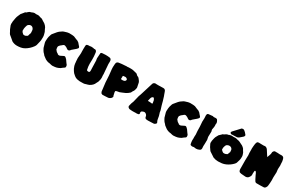

<svg xmlns="http://www.w3.org/2000/svg" viewBox="218 -2706 6829 4523"><g transform="rotate(30 3632.5 -444.5)"><path d="M425.8 38.1Q354.5 38.1 289.6 3.9Q278.3 -2.4 269 -13.2Q259.8 -23.9 222.2 -53.2Q188.5 -78.1 157.7 -106.4Q142.6 -122.6 118.7 -172.9Q102.5 -203.1 100.6 -204.6Q98.6 -206.1 95.2 -214.8Q89.8 -234.9 77.6 -259.8Q53.7 -308.1 53.7 -340.8Q53.7 -352.1 55.7 -364.3L57.1 -406.2Q67.4 -452.6 73.2 -500Q79.1 -543.5 108.4 -604Q117.7 -623.5 126 -643.1Q131.3 -658.7 142.1 -665.5L189.5 -723.6Q195.8 -736.8 206.5 -742.7Q217.3 -748.5 230 -752.4Q247.6 -768.1 256.8 -777.8Q289.1 -809.6 325.7 -809.6L338.4 -818.8Q351.6 -818.8 358.4 -825.7Q384.8 -836.9 411.1 -836.9Q427.2 -836.9 443.8 -833L452.1 -832.5Q458 -832.5 464.4 -834Q472.7 -835.4 502 -836.4Q518.1 -836.4 532.2 -831.5Q567.9 -815.9 606.9 -810.1Q624 -805.7 640.6 -792.5Q647.5 -787.6 654.3 -783.2Q661.1 -778.8 667 -774.9Q678.7 -767.1 690.9 -760.7Q726.6 -743.7 760 -705.8Q793.5 -668 801.3 -635.7Q805.7 -620.1 815.9 -606Q834.5 -581.1 848.1 -520.5Q859.9 -481.9 859.9 -444.3Q859.9 -349.1 850.1 -320.3Q844.2 -303.2 834.2 -252.9Q824.2 -202.6 814.5 -189Q809.6 -181.6 805.7 -174.8Q800.8 -166 794.9 -157.7Q728 -65.9 628.4 -7.3Q578.6 20.5 527.8 29.3Q477.1 38.1 425.8 38.1ZM453.1 -261.7 471.7 -263.7Q486.8 -264.2 502.9 -275.1Q519 -286.1 533.2 -292.5L542.5 -313.5Q551.3 -356 564.9 -383.8Q564.9 -428.2 561 -449.2Q561 -479.5 541 -505.9Q514.6 -541 474.6 -541Q450.7 -541 425.5 -525.1Q400.4 -509.3 393.1 -490.2Q386.7 -473.6 377.4 -440.9Q369.1 -415.5 369.1 -397.2Q369.1 -378.9 368.2 -356.9Q367.2 -347.2 367.2 -341.3Q370.1 -336.9 370.1 -328.6Q384.8 -296.9 422.9 -268.6Q432.6 -261.7 453.1 -261.7Z M1384.3 29.3Q1364.3 29.3 1302.2 12.7Q1272 12.7 1226.3 -3.7Q1180.7 -20 1140.1 -55.7Q1098.6 -81.1 1079.1 -113.8Q1073.7 -121.1 1065.9 -126.5Q1050.3 -138.7 1023.4 -183.1Q1014.6 -198.2 1007.3 -213.4Q1000 -228.5 998 -230.7Q996.1 -232.9 962.9 -353Q958.5 -382.3 958 -390.1Q960.9 -479.5 970.2 -515.6Q982.9 -548.3 987.3 -569.8Q991.7 -591.3 1004.9 -609.4Q1033.7 -646.5 1088.9 -710.9Q1120.6 -746.1 1161.1 -770Q1175.3 -779.3 1189 -789.1Q1204.6 -799.8 1220.2 -803.2Q1232.4 -805.7 1267.1 -817.4Q1280.8 -819.3 1293.9 -825.7Q1297.4 -827.1 1300.8 -827.1Q1304.2 -827.1 1319.3 -830.3Q1334.5 -833.5 1349.6 -834.5Q1449.2 -834.5 1483.4 -825.7Q1515.6 -814.5 1557.1 -794.9Q1581.5 -789.6 1603 -778.3Q1648.4 -754.4 1675.8 -711.4Q1683.1 -700.7 1693.8 -691.4Q1717.3 -670.4 1717.3 -651.4Q1717.3 -631.3 1681.6 -600.1Q1646 -568.8 1581.1 -513.7Q1559.6 -475.1 1523.9 -475.1Q1499.5 -475.1 1478.5 -495.6Q1467.8 -506.3 1455.1 -511.7Q1445.8 -515.6 1437 -520Q1411.6 -533.2 1393.6 -533.2Q1373.5 -533.2 1350.6 -510.3Q1341.8 -503.4 1336.9 -498.5Q1328.1 -490.2 1317.9 -483.4Q1300.8 -473.1 1293.7 -459.5Q1286.6 -445.8 1272.9 -434.1Q1270 -406.7 1270 -400.4Q1270 -379.9 1277.3 -351.6Q1294.4 -330.1 1307.6 -314.5Q1318.4 -300.8 1338.4 -290Q1351.1 -286.1 1370.1 -265.6Q1379.9 -260.7 1397 -260.7Q1418.9 -260.7 1437.5 -271.5Q1472.7 -292.5 1510.7 -307.6Q1519 -311 1526.9 -311Q1546.9 -311 1566.4 -289.6L1578.1 -277.8Q1598.6 -260.7 1609.4 -239.7L1647.9 -185.1Q1656.7 -175.3 1665 -165Q1678.7 -146.5 1678.7 -114.3Q1678.7 -105.5 1677 -97.7Q1675.3 -89.8 1668 -83.7Q1660.6 -77.6 1652.1 -72.3Q1643.6 -66.9 1636.7 -62Q1632.3 -58.6 1627.4 -55.7Q1619.1 -50.8 1612.8 -44.4Q1599.6 -29.8 1585.4 -22Q1571.3 -14.2 1536.1 2Q1501 18.1 1452.9 23.7Q1404.8 29.3 1384.3 29.3Z M2128.4 24.4Q2107.4 24.4 2059.3 14.6Q2011.2 4.9 1973.1 -27.3Q1935.1 -59.6 1922.6 -72.3Q1910.2 -85 1900.4 -101.1Q1894 -110.8 1887.2 -120.1Q1861.8 -153.3 1836.9 -227.5Q1831.5 -256.8 1825.2 -285.6L1825.7 -293.9Q1825.7 -318.4 1820.3 -341.3Q1814.9 -384.8 1814.9 -428.2Q1814.9 -474.6 1823.2 -539.6Q1824.7 -556.6 1824.7 -571.3Q1824.7 -585.9 1823.2 -600.6Q1822.3 -634.3 1822.3 -679.7Q1822.3 -726.1 1824.7 -772Q1828.6 -800.3 1853.8 -807.1Q1878.9 -814 1898.9 -814Q1908.2 -814 1917.5 -811.5L1937.5 -816.9Q1940.9 -816.9 1943.8 -817.4Q1953.6 -819.3 1962.9 -819.3Q1981 -819.3 2007.3 -815.9Q2029.3 -808.1 2042.5 -808.1Q2047.4 -808.1 2063.5 -809.6Q2080.6 -809.6 2094.2 -795.4Q2110.4 -779.8 2113.8 -757.8Q2115.2 -743.7 2117.7 -729Q2127.9 -664.6 2127.9 -567.9Q2127.9 -515.6 2126 -491.2Q2125 -471.2 2125 -451.2Q2125 -381.3 2143.6 -297.4Q2147.5 -281.2 2163.1 -277.3Q2178.7 -273.4 2188 -273.4Q2211.9 -273.4 2220.2 -287.1Q2227.5 -298.8 2227.5 -328.1L2225.1 -385.7Q2223.1 -495.1 2218.8 -597.7Q2210.4 -629.9 2210.4 -655.8Q2210.4 -667 2211.9 -676.8Q2211.9 -706.5 2215.8 -736.8Q2219.7 -757.8 2219.7 -791Q2228 -814.5 2259.8 -815.4Q2319.3 -820.8 2350.1 -820.8Q2407.2 -820.8 2462.9 -813Q2485.8 -808.6 2497.3 -791.5Q2508.8 -774.4 2510.7 -752.4Q2512.2 -736.8 2512.2 -721.2Q2512.2 -709 2511.2 -697.3L2510.7 -663.1Q2512.2 -636.2 2515.1 -609.4L2525.4 -476.1Q2528.8 -439.9 2531.7 -403.3Q2531.7 -394.5 2530.8 -385.7Q2530.3 -380.4 2530.3 -374.5Q2530.3 -358.4 2535.6 -310.1Q2535.6 -297.4 2532.7 -264.2Q2526.4 -243.7 2522.5 -222.2Q2516.1 -183.6 2495.1 -154.8Q2489.3 -147 2485.8 -135.7Q2457.5 -64.5 2373 -18.6Q2362.8 -13.2 2335 -3.9Q2322.8 0 2310.5 2.4Q2292.5 6.3 2275.4 13.2Q2251 22.9 2225.6 22.9Z M2750 31.2Q2741.7 31.2 2727.5 19.5L2723.6 20Q2714.4 20 2709 2.4Q2697.3 -12.7 2694.3 -36.9Q2691.4 -61 2689 -85Q2686 -125.5 2679.2 -165.5Q2665 -259.3 2662.6 -354Q2659.2 -445.8 2648.9 -521Q2637.7 -609.9 2637.7 -658.2Q2637.7 -702.1 2643.1 -746.1Q2646 -782.2 2665.3 -798.8Q2684.6 -815.4 2725.1 -817.9Q2734.9 -818.8 2785.2 -825.7Q2803.7 -828.6 2884.8 -832.5Q2888.7 -832.5 2896 -835Q2911.1 -832.5 2926.3 -832.5Q2939 -832.5 2967.3 -836.9L3030.8 -837.4Q3082 -837.4 3125 -822.8Q3149.9 -813.5 3175.8 -810.5Q3196.3 -808.6 3215.8 -786.6L3222.7 -779.3Q3224.6 -777.8 3226.6 -775.4Q3236.3 -765.6 3243.2 -763.2Q3272.5 -756.3 3288.8 -736.6Q3305.2 -716.8 3323.2 -692.6Q3341.3 -668.5 3348.9 -643.6Q3356.4 -618.7 3359.1 -591.3Q3361.8 -564 3370.1 -538.1Q3373 -527.8 3373 -517.1Q3373 -507.8 3366.2 -479.5Q3361.3 -458.5 3353.8 -438.5Q3346.2 -418.5 3330.6 -401.4Q3321.8 -391.1 3317.6 -375.7Q3313.5 -360.4 3304.2 -350.1Q3261.7 -309.6 3210.9 -281.7Q3168.9 -261.2 3124.5 -244.6Q3096.7 -234.4 3069.3 -222.7Q3061.5 -219.2 3019.5 -213.6Q2977.5 -208 2967.8 -193.8L2968.3 -185.5L2967.8 -166.5Q2968.8 -146 2983.4 -96.2Q2983.4 -82 2995.1 -63Q2996.1 -60.5 2996.1 -57.1Q2996.1 -43.9 2980.5 -21.5Q2967.3 -3.4 2946.8 7.8Q2926.3 20.5 2902.8 24.4Q2855 29.3 2810.5 29.3Q2799.8 29.3 2783.2 30.3Q2766.6 31.2 2750 31.2ZM2974.1 -502.4Q3039.6 -502.4 3058.6 -529.3Q3069.8 -545.9 3069.8 -557.6Q3069.8 -563 3068.4 -567.4Q3060.1 -584 3042.2 -593.8Q3024.4 -603.5 3007.8 -603.5L3002 -603Q2980.5 -600.6 2958.5 -598.6Q2943.4 -597.7 2943.4 -587.4Q2943.4 -584 2944.3 -579.6Q2945.3 -570.8 2945.3 -562Q2945.3 -551.8 2943.8 -541.5Q2942.9 -536.6 2942.9 -518.1Q2942.9 -514.2 2943.8 -511.2Q2947.8 -502.4 2974.1 -502.4Z M3982.4 21.5Q3976.1 21.5 3968.8 20.5Q3958.5 19 3946.8 19Q3897 17.6 3892.1 -35.2Q3889.2 -64 3865.2 -87.2Q3841.3 -110.4 3813.5 -111.8Q3793.9 -111.8 3760.3 -96.7Q3730.5 -83.5 3730.5 -53.7Q3730.5 -49.8 3731.4 -46.4Q3735.4 -34.7 3735.4 -25.9Q3735.4 1 3699.7 5.9Q3684.1 5.9 3667 9.8Q3654.3 8.8 3642.1 8.8Q3622.6 8.8 3590.3 10.7L3558.6 11.2Q3541.5 11.2 3535.2 10.3Q3499 6.8 3489.3 6.8Q3473.6 6.8 3457 -1.5Q3430.2 -14.2 3422.9 -39.6Q3421.9 -44.4 3421.9 -49.3Q3421.9 -56.2 3423.8 -63Q3423.8 -71.3 3442.4 -135.7Q3447.3 -149.9 3453.1 -163.1Q3460.4 -179.7 3465.8 -197.3Q3476.6 -239.3 3486.3 -281.2Q3496.6 -325.7 3508.3 -370.1Q3514.2 -389.6 3522.5 -408.2Q3535.2 -438 3538.6 -457.5Q3542 -474.6 3571.3 -563Q3613.3 -691.4 3635.3 -770Q3646 -814.9 3697.8 -823.7Q3706.5 -823.7 3726.1 -821.8L3771 -820.8L3799.8 -821.3Q3809.1 -821.3 3817.1 -822Q3825.2 -822.8 3830.1 -822.8L3839.8 -822.3Q3846.2 -822.3 3871.6 -823.2Q3897 -824.2 3916 -824.2Q3970.2 -824.2 3987.3 -762.2Q3995.6 -731.9 4008.3 -702.6Q4024.4 -666.5 4038.1 -615.2Q4046.4 -585 4056.6 -555.7Q4065.9 -528.3 4070.8 -500.5Q4076.2 -468.3 4087.4 -440.7Q4098.6 -413.1 4104.5 -386Q4110.4 -358.9 4120.6 -334Q4124.5 -323.2 4124.8 -310.5Q4125 -297.9 4127 -288.1Q4132.8 -268.1 4139.6 -248.5Q4150.4 -219.7 4152.8 -204.6Q4153.3 -198.7 4155.8 -189.9Q4163.1 -152.8 4168 -118.7Q4172.9 -84.5 4194.8 -47.4Q4197.8 -41 4197.8 -34.7Q4197.8 -17.6 4171.9 0Q4152.8 15.1 4139.2 15.1Q4129.4 15.1 4094.2 17.3Q4059.1 19.5 4040 19.5Q4023.9 19.5 4014.2 20Q3995.6 21.5 3982.4 21.5ZM3858.9 -372.6Q3876.5 -372.6 3876.5 -387.7Q3876.5 -391.1 3875.5 -392.6L3862.3 -465.3L3854.5 -480.5Q3846.2 -500 3832 -512.7Q3826.7 -516.6 3822.3 -516.6Q3813.5 -516.6 3796.4 -506.3Q3793 -502.4 3789.6 -499.5Q3788.6 -498.5 3787.6 -497.1Q3786.6 -495.6 3784.7 -494.6Q3773.9 -481.4 3773.9 -476.1L3767.1 -457Q3767.1 -446.8 3757.8 -416Q3752.4 -410.6 3751 -380.9Q3766.1 -378.9 3780.8 -378.9L3803.7 -379.9Q3816.4 -379.9 3822.8 -377Q3838.9 -377 3853.5 -374Q3855.5 -372.6 3858.9 -372.6Z M4673.3 29.3Q4653.3 29.3 4591.3 12.7Q4561 12.7 4515.4 -3.7Q4469.7 -20 4429.2 -55.7Q4387.7 -81.1 4368.2 -113.8Q4362.8 -121.1 4355 -126.5Q4339.4 -138.7 4312.5 -183.1Q4303.7 -198.2 4296.4 -213.4Q4289.1 -228.5 4287.1 -230.7Q4285.2 -232.9 4252 -353Q4247.6 -382.3 4247.1 -390.1Q4250 -479.5 4259.3 -515.6Q4272 -548.3 4276.4 -569.8Q4280.8 -591.3 4293.9 -609.4Q4322.8 -646.5 4377.9 -710.9Q4409.7 -746.1 4450.2 -770Q4464.4 -779.3 4478 -789.1Q4493.7 -799.8 4509.3 -803.2Q4521.5 -805.7 4556.2 -817.4Q4569.8 -819.3 4583 -825.7Q4586.4 -827.1 4589.8 -827.1Q4593.3 -827.1 4608.4 -830.3Q4623.5 -833.5 4638.7 -834.5Q4738.3 -834.5 4772.5 -825.7Q4804.7 -814.5 4846.2 -794.9Q4870.6 -789.6 4892.1 -778.3Q4937.5 -754.4 4964.8 -711.4Q4972.2 -700.7 4982.9 -691.4Q5006.3 -670.4 5006.3 -651.4Q5006.3 -631.3 4970.7 -600.1Q4935.1 -568.8 4870.1 -513.7Q4848.6 -475.1 4813 -475.1Q4788.6 -475.1 4767.6 -495.6Q4756.8 -506.3 4744.1 -511.7Q4734.9 -515.6 4726.1 -520Q4700.7 -533.2 4682.6 -533.2Q4662.6 -533.2 4639.6 -510.3Q4630.9 -503.4 4626 -498.5Q4617.2 -490.2 4606.9 -483.4Q4589.8 -473.1 4582.8 -459.5Q4575.7 -445.8 4562 -434.1Q4559.1 -406.7 4559.1 -400.4Q4559.1 -379.9 4566.4 -351.6Q4583.5 -330.1 4596.7 -314.5Q4607.4 -300.8 4627.4 -290Q4640.1 -286.1 4659.2 -265.6Q4668.9 -260.7 4686 -260.7Q4708 -260.7 4726.6 -271.5Q4761.7 -292.5 4799.8 -307.6Q4808.1 -311 4815.9 -311Q4835.9 -311 4855.5 -289.6L4867.2 -277.8Q4887.7 -260.7 4898.4 -239.7L4937 -185.1Q4945.8 -175.3 4954.1 -165Q4967.8 -146.5 4967.8 -114.3Q4967.8 -105.5 4966.1 -97.7Q4964.4 -89.8 4957 -83.7Q4949.7 -77.6 4941.2 -72.3Q4932.6 -66.9 4925.8 -62Q4921.4 -58.6 4916.5 -55.7Q4908.2 -50.8 4901.9 -44.4Q4888.7 -29.8 4874.5 -22Q4860.4 -14.2 4825.2 2Q4790 18.1 4741.9 23.7Q4693.8 29.3 4673.3 29.3Z M5293.5 29.3Q5272.5 29.3 5250.5 23.9Q5243.7 22 5235.8 22Q5225.1 22 5210.4 25.9Q5201.2 28.8 5191.9 28.8L5184.1 28.3L5171.9 26.4Q5158.7 24.4 5147.5 19.3Q5136.2 14.2 5132.3 -1.5L5130.9 -8.3Q5120.6 -54.7 5119.1 -101.6Q5119.1 -123 5121.6 -144.5L5120.1 -191.9Q5120.1 -210.9 5122.1 -230.5Q5123.5 -245.1 5123.5 -260.3Q5123.5 -280.3 5120.1 -299.3Q5115.7 -321.3 5113.8 -464.4L5104 -597.7Q5104.5 -615.7 5106 -633.3Q5107.9 -661.6 5107.9 -689.9Q5107.9 -708 5106.2 -725.8Q5104.5 -743.7 5104 -761.7Q5105.5 -817.9 5139.6 -822.8Q5205.6 -830.6 5238.3 -832.5Q5245.6 -834 5252.9 -834Q5257.8 -834 5261.2 -832Q5272.9 -825.7 5284.2 -825.7Q5295.9 -825.7 5307.1 -827.1Q5322.8 -829.1 5334 -829.1Q5346.7 -829.1 5361.3 -825.7Q5378.4 -821.3 5387.7 -802.2Q5413.6 -760.3 5413.6 -732.4Q5413.6 -718.8 5409.2 -704.6L5408.7 -698.7Q5408.7 -695.3 5409.4 -691.7Q5410.2 -688 5410.2 -684.1Q5410.2 -675.8 5410.6 -668.7Q5411.1 -661.6 5411.1 -655.3Q5411.1 -625.5 5402.8 -591.3Q5397.5 -569.8 5395.5 -548.3Q5395.5 -537.1 5401.1 -525.6Q5406.7 -514.2 5407.7 -502.9Q5407.7 -463.4 5405.8 -423.8Q5403.8 -372.1 5403.8 -360.8Q5403.8 -343.8 5408.7 -327.6Q5418.9 -301.3 5418.9 -265.1Q5418.9 -250.5 5417.5 -235.8V-204.6Q5417.5 -179.7 5416 -157.7V-153.8Q5413.6 -119.6 5413.6 -112.3Q5414.1 -98.6 5415.5 -84.5Q5417.5 -65.9 5417.5 -47.9Q5417 -12.2 5388.2 4.4Q5339.4 29.3 5293.5 29.3Z M5893.6 29.3Q5822.3 29.3 5757.3 2.9Q5746.1 -2.4 5736.8 -10.7Q5727.5 -19 5689.9 -42Q5656.2 -61.5 5625.5 -84Q5610.4 -96.7 5586.4 -135.7Q5570.3 -159.7 5568.4 -160.9Q5566.4 -162.1 5563 -168.9Q5557.6 -184.6 5545.4 -204.1Q5521.5 -242.2 5521.5 -267.6Q5521.5 -276.4 5523.4 -286.1L5524.9 -319.3Q5535.2 -355.5 5541 -392.6Q5546.9 -426.8 5576.2 -474.1Q5585.4 -489.3 5593.8 -504.9Q5599.1 -516.6 5609.9 -522.5L5657.2 -567.9Q5663.6 -578.1 5674.3 -582.8Q5685.1 -587.4 5697.8 -590.8Q5715.3 -602.5 5724.6 -610.4Q5756.8 -635.3 5793.5 -635.3L5806.2 -642.6Q5819.3 -642.6 5826.2 -647.9Q5852.5 -656.7 5878.9 -656.7Q5895 -656.7 5911.6 -653.8L5919.9 -653.3Q5925.8 -653.3 5932.1 -654.3Q5940.4 -655.8 5969.7 -656.2Q5985.8 -656.2 6000 -652.8Q6035.6 -640.1 6074.7 -635.7Q6091.8 -632.3 6108.4 -622.1Q6115.2 -618.2 6122.1 -614.7Q6128.9 -611.3 6134.8 -608.4Q6146.5 -602.1 6158.7 -596.7Q6194.3 -583.5 6227.8 -554Q6261.2 -524.4 6269 -499Q6273.4 -486.8 6283.7 -475.6Q6302.2 -456.1 6315.9 -408.7Q6327.6 -378.4 6327.6 -349.1Q6327.6 -274.4 6317.9 -252Q6312 -238.3 6302 -198.7Q6292 -159.2 6282.2 -148.4Q6277.3 -143.1 6273.4 -137.7Q6268.6 -130.4 6262.7 -124Q6195.8 -51.8 6096.2 -6.3Q6046.4 15.6 5995.6 22.5Q5944.8 29.3 5893.6 29.3ZM5920.9 -205.6 5939.5 -207Q5954.6 -207.5 5970.7 -216.3Q5986.8 -225.1 6001 -229.5L6010.3 -246.1Q6019 -279.8 6032.7 -301.8Q6032.7 -336.4 6028.8 -352.5Q6028.8 -376.5 6008.8 -397.5Q5982.4 -424.8 5942.4 -424.8Q5918.5 -424.8 5893.3 -412.4Q5868.2 -399.9 5860.8 -384.8Q5854.5 -372.1 5845.2 -346.2Q5836.9 -326.2 5836.9 -312Q5836.9 -297.9 5835.9 -280.3Q5835 -272.5 5835 -268.1Q5837.9 -264.6 5837.9 -258.3Q5852.5 -233.4 5890.6 -210.9Q5900.4 -205.6 5920.9 -205.6ZM5849.6 -681.6Q5837.4 -681.6 5828.4 -688Q5819.3 -694.3 5814.5 -701.7Q5809.6 -709 5809.6 -711.4Q5809.6 -727.5 5826.7 -747.1L5831.5 -752.4Q5958.5 -890.6 5988.8 -920.9Q6000 -927.2 6015.1 -927.2Q6020.5 -927.2 6026.4 -926.3L6026.9 -926.8Q6027.3 -926.8 6032.2 -927.2Q6054.2 -927.2 6096.7 -884.8Q6121.1 -860.4 6141.6 -832.5Q6144.5 -823.7 6144.5 -816.4Q6144.5 -800.3 6127.4 -780.8Q6124.5 -776.9 6119.6 -773.9L6090.3 -748Q6043.5 -699.7 6001 -688.5Q5999 -688 5996.1 -688L5971.2 -686.5Q5887.2 -681.6 5849.6 -681.6Z M7021.5 22H6936.5Q6902.3 22 6882.3 -18.1Q6874.5 -33.2 6865.2 -47.9Q6851.1 -70.3 6823.7 -131.3Q6814 -154.3 6803.7 -176.8Q6787.1 -216.8 6762.2 -216.8Q6745.6 -216.8 6745.6 -132.8Q6745.6 -115.2 6747.1 -97.2Q6747.1 -60.1 6715.3 -22.5Q6685.1 17.6 6631.3 17.6Q6571.8 12.2 6513.2 8.3Q6467.8 2.9 6452.1 -19.8Q6436.5 -42.5 6436.5 -79.6L6437 -124Q6437 -163.6 6436 -203.1Q6435.1 -255.9 6435.1 -309.1Q6435.1 -347.2 6437 -385.7Q6438.5 -419.4 6439 -453.1Q6438.5 -482.9 6433.6 -513.2L6433.1 -523.9L6433.6 -537.1L6433.1 -599.1Q6431.6 -617.7 6431.6 -635.7Q6431.6 -664.1 6435.5 -691.9L6438 -717.3Q6446.8 -816.9 6478.5 -829.1Q6494.6 -835 6509.8 -835Q6516.6 -835 6523.9 -834Q6536.1 -832.5 6614.7 -832L6634.8 -831.5Q6648.9 -831.5 6661.6 -834.5Q6668 -835.9 6674.8 -835.9Q6692.4 -835.9 6710.9 -825.2Q6736.3 -810.5 6749.5 -789.1Q6780.8 -736.8 6816.9 -684.1Q6832.5 -661.1 6848.1 -637.2L6850.6 -649.4Q6869.1 -693.4 6871.8 -705.8Q6874.5 -718.3 6880.6 -733.9Q6886.7 -749.5 6886.7 -755.4L6886.2 -768.1Q6886.2 -786.1 6890.6 -801.3Q6898.9 -827.6 6931.2 -845.7Q6934.6 -847.2 6940.4 -847.2Q6943.4 -847.2 6947.8 -846.7Q6952.1 -846.2 6965.8 -846.2L7002 -846.7Q7021.5 -845.2 7029.8 -845.2Q7038.1 -845.2 7047.4 -844Q7056.6 -842.8 7066.4 -842.8Q7094.7 -842.8 7121.6 -844.2Q7178.2 -842.3 7190.9 -787.6Q7193.4 -776.9 7196.8 -765.6Q7207.5 -733.4 7207.5 -662.1Q7211.4 -637.2 7211.4 -613.8Q7211.4 -595.7 7209.2 -576.7Q7207 -557.6 7207 -537.6L7207.5 -501.5Q7207.5 -492.2 7211.4 -473.6Q7215.3 -455.1 7215.8 -436.5Q7215.8 -378.4 7210.9 -320.3Q7210 -306.6 7210 -292.5Q7210 -272.9 7211.4 -254.2Q7212.9 -235.4 7212.9 -217.3Q7212.9 -184.1 7209.5 -150.4Q7207.5 -131.3 7206.5 -112.3Q7206.1 -103 7204.6 -94.2Q7202.1 -82 7202.1 -69.3Q7200.7 -42 7179.4 -11.5Q7158.2 19 7126.5 19Q7092.8 21 7059.1 21Q7040.5 21 7021.5 22Z"/></g></svg>

Font: Kaph
Style: Regular
Weight: 400
Designer: GGBotNet
Foundry: f0n7.com
Version: 1.10